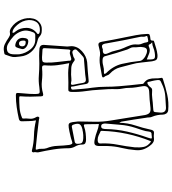

<svg xmlns="http://www.w3.org/2000/svg" viewBox="34 -896 932 1040"><g transform="rotate(-90 500.0 -376.0)"><path d="M711 -760Q710 -774 715 -787Q720 -800 724 -813Q726 -818 730.5 -818.5Q735 -819 739 -820Q762 -825 780.5 -816Q799 -807 816 -795Q822 -791 827.5 -789Q833 -787 840 -788Q848 -790 855.5 -788Q863 -786 870 -781Q899 -762 913 -728Q927 -694 919 -661Q915 -644 901 -631Q887 -618 870 -616Q857 -615 845 -616.5Q833 -618 822 -628Q816 -634 807.5 -636.5Q799 -639 791 -641Q759 -649 738 -674Q717 -699 714 -732Q713 -739 712.5 -746Q712 -753 711 -760ZM810 -651Q820 -651 830 -651Q840 -651 845 -662Q852 -678 854 -694Q856 -710 850 -727Q841 -752 823.5 -768.5Q806 -785 783 -798Q766 -808 747 -803.5Q728 -799 726 -773Q725 -754 726 -737Q731 -703 753.5 -676Q776 -649 810 -651ZM842 -774Q842 -767 845 -763.5Q848 -760 851 -756Q869 -733 869 -698.5Q869 -664 839 -641Q832 -637 839 -630Q846 -626 854 -626Q890 -625 903 -648.5Q916 -672 909 -703Q905 -720 895.5 -734.5Q886 -749 873 -761Q866 -767 858.5 -771Q851 -775 842 -774ZM815 -718Q814 -702 809.5 -695Q805 -688 793 -689Q775 -691 763 -702Q751 -713 755 -726Q760 -746 764 -753.5Q768 -761 778 -759Q795 -756 805 -745.5Q815 -735 815 -718ZM368 -647Q364 -668 364 -686.5Q364 -705 363 -723Q362 -737 377 -740Q408 -747 439.5 -751.5Q471 -756 503 -756Q516 -756 516.5 -749.5Q517 -743 516 -737Q515 -718 513 -700Q511 -682 511 -663V-661Q510 -633 515 -629Q520 -625 548 -629Q580 -634 612 -631.5Q644 -629 676 -629Q697 -630 717.5 -630Q738 -630 759 -628Q777 -625 777 -606Q775 -574 772.5 -542Q770 -510 768 -478Q768 -472 769 -466Q770 -460 770 -454Q769 -422 742.5 -398Q716 -374 684 -370Q659 -368 635 -366.5Q611 -365 586 -362Q568 -359 565 -376Q562 -393 559 -410Q556 -427 552 -443Q551 -447 551 -453Q551 -459 543 -457Q536 -456 535 -451Q534 -446 535 -441Q537 -416 539 -391.5Q541 -367 545 -342Q550 -306 550 -269.5Q550 -233 553 -196Q555 -166 558.5 -136Q562 -106 565 -76Q565 -73 565.5 -69Q566 -65 570 -63Q587 -51 591.5 -35Q596 -19 595.5 -1.5Q595 16 598 31Q600 36 596 38.5Q592 41 587 42Q547 55 506.5 64Q466 73 422 69Q410 67 404.5 58Q399 49 399 39Q399 10 388 -17Q384 -25 384 -34Q384 -43 382 -52Q373 -116 361 -185Q361 -186 355 -196Q354 -150 340.5 -109.5Q327 -69 318 -27Q317 -20 313 -13.5Q309 -7 298 -8Q283 -10 268 -8Q253 -6 239 -20Q221 -40 212.5 -61.5Q204 -83 207 -109Q210 -147 219 -184Q228 -221 229 -259V-296Q228 -322 236.5 -328Q245 -334 269 -328Q289 -324 308 -316.5Q327 -309 348 -306Q348 -325 347.5 -342.5Q347 -360 347 -377Q347 -385 344.5 -387Q342 -389 333 -386Q316 -380 298 -378Q280 -376 262 -376Q252 -376 244.5 -380Q237 -384 237 -397Q237 -417 227 -434Q217 -451 217 -471Q217 -512 210.5 -553Q204 -594 195 -634Q194 -641 195.5 -647Q197 -653 195 -660Q194 -663 197 -667Q200 -671 206 -669Q245 -659 286 -658Q327 -657 368 -647ZM800 -718Q800 -726 796.5 -732.5Q793 -739 784 -739Q769 -739 769 -721Q770 -703 789 -703Q797 -702 799 -707Q801 -712 800 -718ZM678 -467Q671 -500 667 -532Q663 -564 666 -596Q667 -604 664.5 -609.5Q662 -615 649 -614Q615 -611 581.5 -615Q548 -619 514 -609Q507 -607 502.5 -609Q498 -611 498 -622Q497 -648 496.5 -673.5Q496 -699 498 -724Q499 -729 498.5 -733.5Q498 -738 491 -738Q463 -738 436 -736Q409 -734 383 -723Q377 -721 378 -715Q379 -698 377 -681Q375 -664 385 -647Q390 -639 387 -633Q384 -628 380.5 -629Q377 -630 373 -631Q336 -636 298 -640Q260 -644 222 -648Q217 -649 212.5 -648.5Q208 -648 210 -642Q215 -629 214 -616Q213 -603 217 -590Q229 -561 230 -529.5Q231 -498 235 -467Q237 -456 241 -452Q245 -448 255 -452Q268 -457 281.5 -460Q295 -463 308 -466Q332 -471 342 -470.5Q352 -470 355.5 -461Q359 -452 361 -428Q362 -424 362 -420.5Q362 -417 362 -413Q361 -370 360.5 -327.5Q360 -285 367 -243Q375 -197 382 -150Q389 -103 397 -56Q401 -38 409.5 -31.5Q418 -25 437 -27Q458 -30 480 -31.5Q502 -33 524 -34Q558 -36 553 -69Q550 -87 547 -105.5Q544 -124 544 -143Q544 -160 540.5 -176.5Q537 -193 537 -210Q538 -233 537 -256.5Q536 -280 534 -303Q532 -341 526.5 -378Q521 -415 522 -453Q522 -464 525.5 -468.5Q529 -473 540 -472Q574 -471 608.5 -472.5Q643 -474 678 -467ZM691 -471Q690 -458 696.5 -456.5Q703 -455 713 -459Q720 -461 726.5 -463Q733 -465 739 -463Q748 -459 750 -463.5Q752 -468 752 -473Q754 -504 756 -535.5Q758 -567 759 -598Q761 -612 749 -612Q736 -612 723.5 -613.5Q711 -615 697 -614Q687 -613 684 -608Q681 -603 681 -594Q680 -563 684 -533Q688 -503 691 -471ZM696 -387Q706 -386 715 -394Q724 -402 734 -411Q741 -418 748.5 -425.5Q756 -433 749 -443Q743 -452 732.5 -449.5Q722 -447 712 -444Q711 -444 710 -443Q709 -442 707 -441Q696 -433 687 -442Q671 -455 652.5 -456Q634 -457 616 -457Q606 -457 595 -455.5Q584 -454 573 -457Q566 -459 562.5 -456Q559 -453 561 -444Q564 -431 566.5 -418Q569 -405 571 -392Q574 -375 591 -377Q616 -381 641.5 -382.5Q667 -384 696 -387ZM306 -393Q309 -394 311.5 -394.5Q314 -395 317 -395Q341 -400 347 -411Q353 -422 345 -444Q342 -454 333 -453Q313 -449 292.5 -445Q272 -441 251 -437Q241 -434 241 -423Q241 -404 247 -398Q253 -392 272 -391Q288 -390 306 -393ZM253 -24Q254 -25 254.5 -25.5Q255 -26 256 -27Q281 -89 295 -154.5Q309 -220 311 -287Q311 -290 311 -293.5Q311 -297 307 -298Q297 -303 286 -308Q275 -313 262 -313Q253 -313 247.5 -309.5Q242 -306 243 -295Q245 -249 236 -203.5Q227 -158 222 -112Q220 -84 224.5 -62.5Q229 -41 253 -24ZM819 -159Q824 -134 829.5 -105.5Q835 -77 836 -48Q837 -39 835 -35Q833 -31 823 -29Q816 -28 807.5 -27Q799 -26 800 -12Q800 -8 791 -6Q775 -1 758 4Q741 9 723 11Q704 12 697.5 6Q691 0 688 -18Q684 -46 681.5 -75Q679 -104 671 -131Q663 -161 655 -192Q647 -223 621 -247Q614 -253 611.5 -262Q609 -271 603 -278Q599 -283 601.5 -286Q604 -289 610 -290Q638 -295 666 -300Q694 -305 723 -300Q734 -299 746 -302Q758 -305 768 -307Q781 -311 786.5 -306.5Q792 -302 794 -290Q799 -259 805.5 -226.5Q812 -194 819 -159ZM292 -21Q305 -20 307 -34Q309 -54 315.5 -72.5Q322 -91 328 -110Q341 -150 344 -191Q347 -232 351 -273Q351 -280 348 -287Q345 -294 336 -294Q326 -294 323.5 -285.5Q321 -277 321 -269Q320 -210 307 -153Q294 -96 274 -40Q268 -23 270.5 -20.5Q273 -18 292 -21ZM753 -285Q717 -288 732 -256Q742 -236 746.5 -214Q751 -192 760 -172Q768 -155 774.5 -137Q781 -119 779 -100Q778 -85 783.5 -73Q789 -61 791 -47Q793 -38 799 -39Q805 -40 811 -41Q816 -42 821.5 -43.5Q827 -45 824 -51Q820 -59 821 -68Q822 -77 820 -85Q810 -130 801.5 -175Q793 -220 785 -265Q783 -282 776.5 -287.5Q770 -293 753 -285ZM764 -119Q764 -129 759.5 -136.5Q755 -144 752 -152Q742 -183 732.5 -213.5Q723 -244 715 -275Q712 -284 700 -286Q682 -288 664.5 -283Q647 -278 628 -279Q618 -279 620 -274Q622 -269 625 -266Q663 -228 674 -181Q685 -134 690 -84Q691 -74 703 -63.5Q715 -53 730.5 -48Q746 -43 755 -48Q762 -53 764 -65Q767 -79 765 -92.5Q763 -106 764 -119ZM791 -18Q782 -24 779.5 -32.5Q777 -41 761 -33Q747 -28 730.5 -34Q714 -40 698 -47V-36Q697 -11 703.5 -5.5Q710 0 735 -4Q749 -6 761.5 -11.5Q774 -17 791 -18ZM584 -5Q583 -13 581 -19Q579 -25 578 -30Q577 -44 571.5 -44Q566 -44 557 -37Q551 -32 545.5 -24.5Q540 -17 529 -18Q507 -20 485.5 -17Q464 -14 442 -13Q419 -12 415.5 -8.5Q412 -5 411 18Q411 21 410.5 24Q410 27 410 29Q410 58 438 57Q467 55 495.5 53.5Q524 52 552 41Q571 33 578.5 29Q586 25 586.5 18Q587 11 584 -5Z"/></g></svg>

Font: Rock 3D
Style: Regular
Weight: 400
Version: Version 1.000